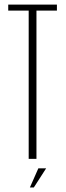

<svg xmlns="http://www.w3.org/2000/svg" viewBox="-20 -695 287 840"><path d="M105.5 0V-648.5H16V-675H229V-648.5H139.5V0ZM110.7 125.3 147.8 41.4H181.9L127.9 125.3Z"/></svg>

Font: Anybody Condensed ExtraLight
Style: Regular
Weight: 200
Width: 3
Designer: Tyler Finck
Foundry: Etcetera Type Company
Version: Version 1.010; ttfautohint (v1.8.3) -l 8 -r 50 -G 200 -x 14 